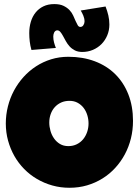

<svg xmlns="http://www.w3.org/2000/svg" viewBox="-20 -934 678 936"><path d="M628.4 -344.7Q628.4 -300.3 618.2 -259Q607.9 -217.8 588.6 -181.6Q569.3 -145.5 541.7 -115.5Q514.2 -85.4 479.7 -64Q445.3 -42.5 404.8 -30.5Q364.3 -18.6 318.8 -18.6Q274.9 -18.6 235.1 -29.8Q195.3 -41 160.6 -61.3Q126 -81.5 97.9 -110.1Q69.8 -138.7 50 -173.6Q30.3 -208.5 19.3 -248.5Q8.3 -288.6 8.3 -332Q8.3 -374.5 18.6 -415.3Q28.8 -456.1 48.1 -492.2Q67.4 -528.3 94.7 -558.6Q122.1 -588.9 156 -610.8Q189.9 -632.8 229.5 -645Q269 -657.2 313 -657.2Q383.8 -657.2 442.1 -635.3Q500.5 -613.3 541.7 -572.5Q583 -531.7 605.7 -473.9Q628.4 -416 628.4 -344.7ZM411.6 -332Q411.6 -353 405.5 -372.8Q399.4 -392.6 387.7 -408Q376 -423.3 358.6 -432.9Q341.3 -442.4 318.8 -442.4Q295.9 -442.4 277.8 -434.1Q259.8 -425.8 246.8 -411.4Q233.9 -397 227.1 -377.7Q220.2 -358.4 220.2 -336.9Q220.2 -316.4 226.1 -295.9Q231.9 -275.4 243.7 -258.8Q255.4 -242.2 272.7 -231.9Q290 -221.7 313 -221.7Q335.9 -221.7 354.2 -230.7Q372.6 -239.7 385.3 -255.1Q397.9 -270.5 404.8 -290.5Q411.6 -310.5 411.6 -332ZM513.2 -814.5Q513.2 -786.1 502.9 -761.7Q492.7 -737.3 474.9 -719.2Q457 -701.2 432.9 -690.9Q408.7 -680.7 381.3 -680.7Q359.9 -680.7 344.7 -688.5Q329.6 -696.3 319.1 -708Q308.6 -719.7 301 -733.4Q293.5 -747.1 287.1 -758.8Q280.8 -770.5 274.2 -778.3Q267.6 -786.1 259.3 -786.1Q253.9 -786.1 250 -783Q246.1 -779.8 243.9 -775.4Q241.7 -771 240.7 -765.6Q239.7 -760.3 239.7 -755.9Q239.7 -741.2 243.4 -727.3Q247.1 -713.4 252.4 -700.2L133.3 -690.4Q127.4 -710.9 125 -731.7Q122.6 -752.4 122.6 -772.5Q122.6 -802.2 130.4 -828.1Q138.2 -854 153.6 -873Q168.9 -892.1 191.7 -903.1Q214.4 -914.1 244.6 -914.1Q271.5 -914.1 289.1 -905.8Q306.6 -897.5 318.4 -885.3Q330.1 -873 336.7 -858.4Q343.3 -843.8 348.6 -831.5Q354 -819.3 358.9 -811Q363.8 -802.7 371.6 -802.7Q381.3 -802.7 386.7 -811.5Q392.1 -820.3 392.1 -829.1Q392.1 -843.8 386.2 -857.7Q380.4 -871.6 373.5 -882.8L494.6 -902.3Q502.9 -880.9 508.1 -859.1Q513.2 -837.4 513.2 -814.5Z"/></svg>

Font: Luckiest Guy
Style: Regular
Weight: 400
Designer: Astigmatic (AOETI)
Foundry: Astigmatic (AOETI)
Version: Version 1.000